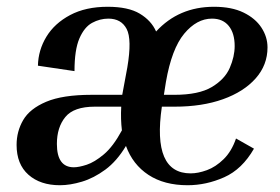

<svg xmlns="http://www.w3.org/2000/svg" viewBox="-20 -537 827 567"><path d="M730 -98Q695 -37 642 -13.5Q589 10 534 10Q465 10 418.5 -20.5Q372 -51 352 -106Q325 -61 291 -36Q257 -11 222 -0.5Q187 10 157 10Q99 10 64 -21Q29 -52 29 -109Q29 -149 48.5 -182.5Q68 -216 116.5 -236.5Q165 -257 250 -257H341L356 -338Q370 -421 354 -451.5Q338 -482 300 -482Q275 -482 252 -469.5Q229 -457 214.5 -423.5Q200 -390 200 -327L92 -343Q93 -389 117 -428.5Q141 -468 187 -492.5Q233 -517 298 -517Q359 -517 393 -496.5Q427 -476 441 -444Q508 -517 612 -517Q664 -517 699 -500Q734 -483 752 -455.5Q770 -428 770 -397Q770 -345 735 -305.5Q700 -266 638.5 -244Q577 -222 496 -222H458Q429 -25 543 -25Q565 -25 591 -34.5Q617 -44 640.5 -67Q664 -90 677 -128ZM470 -295 464 -257H495Q567 -257 605.5 -280Q644 -303 658.5 -336.5Q673 -370 673 -401Q673 -439 655.5 -460.5Q638 -482 606 -482Q561 -482 524 -437.5Q487 -393 470 -295ZM198 -43Q213 -43 236 -50.5Q259 -58 286.5 -81Q314 -104 340 -152Q338 -169 337.5 -186Q337 -203 338 -222H260Q198 -222 173 -191.5Q148 -161 148 -112Q148 -43 198 -43Z"/></svg>

Font: Inria Serif
Style: Bold Italic
Weight: 700
Italic angle: -10°
Designer: Black Foundry Team
Foundry: Black Foundry
Version: Version 1.000; ttfautohint (v1.8.3)